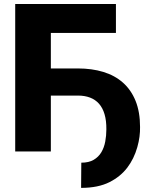

<svg xmlns="http://www.w3.org/2000/svg" viewBox="-20 -747 747 947"><path d="M55 0V-727.3H551.8V-584.5H230.8V-409.4H364.3Q433.2 -409.4 489.7 -392.2Q546.2 -375 586.5 -339.3Q626.8 -303.6 648.8 -249.1Q670.8 -194.6 670.8 -120.4Q671.2 -96.9 668 -72.4Q664.8 -47.9 657.3 -21.3Q641 36.2 607.8 79.9Q574.6 123.6 521 150.9Q464.5 179.7 380 179.7L381 55.4Q418 55.4 441.9 41.4Q465.9 27.3 479.8 4.1Q493.6 -19.2 499.1 -48.7Q504.6 -78.1 504.6 -109Q505 -152 495.7 -183.4Q486.5 -214.8 468.4 -235.3Q450.3 -255.7 424.2 -265.6Q398.1 -275.6 364.3 -275.6H230.8V0Z"/></svg>

Font: Inter P Extra Bold
Style: Regular
Weight: 800
Designer: Rasmus Andersson
Foundry: rsms
Version: Version 3.018;git-588b23468